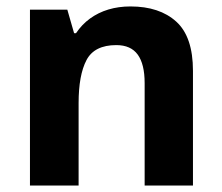

<svg xmlns="http://www.w3.org/2000/svg" viewBox="-20 -576 690 596"><path d="M385 -556Q475 -556 527 -509Q579 -462 579 -356V0H429V-318Q429 -377 407.5 -406.5Q386 -436 341 -436Q273 -436 248.5 -389.5Q224 -343 224 -256V0H73V-546H189L210 -473H216Q234 -500 259.5 -518.5Q285 -537 316.5 -546.5Q348 -556 385 -556Z"/></svg>

Font: Noto Sans Lao
Style: Bold
Weight: 700
Designer: Monotype Design Team
Foundry: Monotype Imaging Inc.
Version: Version 2.003